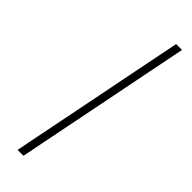

<svg xmlns="http://www.w3.org/2000/svg" viewBox="-253 -752 762 762"><g transform="rotate(45 127.5 -371.0)"><path d="M59 0 207 -742H240L92 0Z"/></g></svg>

Font: Montserrat Thin ExtraLight
Style: Italic
Weight: 250
Italic angle: -11.3°
Version: Version 9.000